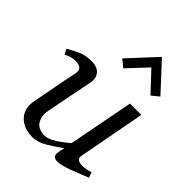

<svg xmlns="http://www.w3.org/2000/svg" viewBox="-245 -930 1067 1067"><g transform="rotate(45 289.0 -396.5)"><path d="M199 16Q153 16 120 -3Q87 -22 72.5 -54Q58 -86 65 -126Q74 -172 84 -226.5Q94 -281 103.5 -329Q113 -377 119 -404Q125 -435 106 -446Q87 -457 58 -453.5Q29 -450 3 -435L-13 -466Q25 -488 57 -502Q89 -516 135 -516Q181 -516 201.5 -490.5Q222 -465 214 -428Q211 -413 205 -383.5Q199 -354 192 -317.5Q185 -281 178 -246Q171 -211 166 -184.5Q161 -158 159 -149Q151 -103 170.5 -71Q190 -39 240 -38Q262 -38 286 -50Q310 -62 334 -80Q358 -98 378 -115Q393 -192 412 -292Q431 -392 452 -500H541Q539 -488 533 -456.5Q527 -425 519 -383Q511 -341 502.5 -295.5Q494 -250 486.5 -209.5Q479 -169 473.5 -140Q468 -111 466 -102Q461 -76 491 -69.5Q521 -63 571 -79L582 -47Q562 -40 532 -27.5Q502 -15 470 -3.5Q438 8 411.5 12.5Q385 17 370.5 8Q356 -1 362 -31Q365 -46 369 -66Q327 -36 284 -10Q241 16 199 16ZM287 -612 244 -647 394 -809 544 -647 501 -612 394 -726Z"/></g></svg>

Font: Wittgenstein-Italic Regular
Style: Italic
Weight: 400
Italic angle: -11°
Designer: Jörg Drees
Foundry: Jörg Drees
Version: Version 1.000; ttfautohint (v1.8.4.7-5d5b)